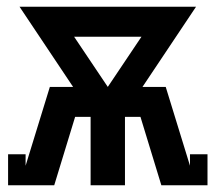

<svg xmlns="http://www.w3.org/2000/svg" viewBox="-20 -550 640 570"><path d="M4 0V-92H56V-58L128 -292H197L38 -530H562L403 -292H472L544 -58V-92H596V0H459L397 -203H351V0H249V-203H203L141 0ZM300 -292 400 -441H200Z"/></svg>

Font: Iosevka Slab Semibold Extended
Style: Regular
Weight: 600
Width: 7
Monospace: yes
Designer: Belleve Invis
Foundry: Belleve Invis
Version: Version 11.1.0; ttfautohint (v1.8.3)